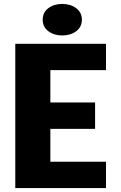

<svg xmlns="http://www.w3.org/2000/svg" viewBox="-20 -961 619 981"><path d="M297.9 -779.8Q255.9 -779.8 227.1 -801.5Q198.2 -823.2 198.2 -860.4Q198.2 -897.9 227.1 -919.4Q255.9 -940.9 297.9 -940.9Q340.3 -940.9 369.4 -919.2Q398.4 -897.5 398.4 -860.4Q398.4 -823.2 369.4 -801.5Q340.3 -779.8 297.9 -779.8ZM521.5 -134.8V0H58.1V-737.3H521.5V-602.5H237.3V-437.5H465.8V-302.7H237.3V-134.8Z"/></svg>

Font: Epilogue ExtraBold
Style: Regular
Weight: 800
Designer: Tyler Finck
Foundry: Etcetera Type Co
Version: Version 2.112